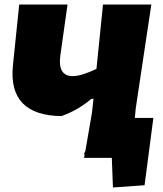

<svg xmlns="http://www.w3.org/2000/svg" viewBox="-20 -683 722 850"><path d="M351 0 358 -15 387 -183 394 -246 384 -245Q325 -195 252 -169Q16 -172 37 -391L65 -663H279L247 -437Q235 -346 302 -346Q340 -346 407 -378L436 -663H650L581 -204L577 -161H659L620 137L480 147L475 16H352L355 0Z"/></svg>

Font: Alegreya Sans Black
Style: Italic
Weight: 900
Italic angle: -7°
Designer: Juan Pablo del Peral
Foundry: Huerta Tipografica
Version: Version 2.007